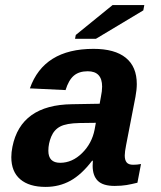

<svg xmlns="http://www.w3.org/2000/svg" viewBox="-20 -732 640 762"><path d="M161.1 9.8Q95.7 9.8 60.3 -20.5Q24.9 -50.8 24.9 -108.4Q24.9 -127.4 29.3 -149.4Q62.5 -315.9 266.1 -318.4L375.5 -320.3L380.4 -347.2Q385.3 -370.6 385.3 -388.2Q385.3 -449.2 328.1 -449.2Q293.5 -449.2 272.9 -431.6Q252.4 -414.1 240.2 -374.5L98.6 -381.3Q153.8 -538.1 351.1 -538.1Q435.5 -538.1 479.2 -502.7Q522.9 -467.3 522.9 -398.4Q522.9 -376 517.6 -347.7L480.5 -156.2Q475.1 -129.4 475.1 -114.7Q475.1 -96.7 482.7 -87.4Q490.2 -78.1 508.8 -78.1Q524.4 -78.1 539.6 -81.1L525.4 -6.8Q512.7 -3.9 502.4 -1.5Q492.2 1 482.2 2.4Q472.2 3.9 460.9 4.9Q449.7 5.9 435.1 5.9Q388.7 5.9 368.2 -14.4Q347.7 -34.7 347.7 -74.2L348.6 -94.2H345.7Q303.7 -39.1 259.3 -14.6Q214.8 9.8 161.1 9.8ZM360.4 -244.6 294.9 -243.7Q243.7 -242.7 219.2 -230Q194.8 -217.3 183.3 -189.7Q171.9 -162.1 171.9 -133.8Q171.9 -85.9 218.8 -85.9Q266.6 -85.9 305.7 -124.3Q344.7 -162.6 355.5 -217.8ZM277.8 -578.1 280.8 -593.3 426.8 -711.9H552.7L548.8 -690.9L360.8 -578.1Z"/></svg>

Font: Liberation Mono
Style: Bold Italic
Weight: 700
Italic angle: -12°
Monospace: yes
Designer: Steve Matteson
Foundry: Ascender Corporation
Version: Version 2.1.5